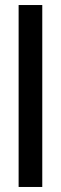

<svg xmlns="http://www.w3.org/2000/svg" viewBox="-20 -743 242 763"><path d="M54 0V-723H148V0Z"/></svg>

Font: Archivo Condensed Medium
Style: Regular
Weight: 500
Width: 3
Designer: Hector Gatti
Foundry: Omnibus-Type
Version: Version 2.001